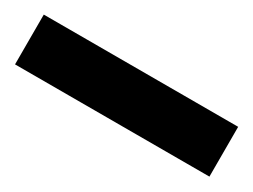

<svg xmlns="http://www.w3.org/2000/svg" viewBox="-26 -868 460 349"><g transform="rotate(30 204.0 -694.0)"><path d="M408 -642V-746.5H0V-642Z"/></g></svg>

Font: Spartan
Style: Bold
Weight: 700
Designer: Matt Bailey, Mirko Velimirovic
Foundry: Matt Bailey
Version: Version 1.003